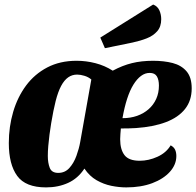

<svg xmlns="http://www.w3.org/2000/svg" viewBox="-20 -794 853 834"><path d="M180 20Q91 20 54.7 -30Q18.3 -80 18.3 -172.3Q18.3 -243.7 37.3 -308.2Q56.3 -372.7 93.3 -422.5Q130.3 -472.3 185.5 -501.2Q240.7 -530 312.7 -530Q354.3 -530 394.8 -519.5Q435.3 -509 469.7 -487Q512 -509.7 553.2 -519.8Q594.3 -530 645 -530Q692.3 -530 730.2 -520.2Q768 -510.3 790.3 -484.2Q812.7 -458 812.7 -410.3Q812.7 -357 783.7 -320.5Q754.7 -284 700.7 -263.5Q646.7 -243 570.3 -237.7Q554.7 -237 537.8 -236.3Q521 -235.7 505 -236Q504 -224 503 -211.5Q502 -199 502 -189.3Q502 -144.7 520.8 -120.2Q539.7 -95.7 586.7 -95.7Q625.7 -95.7 663.8 -113Q702 -130.3 721.3 -162.7Q735.3 -155.3 740.7 -143.5Q746 -131.7 746 -116.3Q746 -79 718 -47.8Q690 -16.7 641.2 1.7Q592.3 20 528.3 20Q497.7 20 463.8 13.2Q430 6.3 399.3 -11.3Q368.7 -29 346.7 -61.7Q318.7 -19 275.8 0.5Q233 20 180 20ZM233 -43Q262.3 -43 281.5 -64.5Q300.7 -86 312 -117.2Q323.3 -148.3 328.3 -176.7L376.7 -448.7Q363.7 -459.7 346.5 -464.8Q329.3 -470 315 -470Q293.3 -470 276.2 -458Q259 -446 245.5 -420.7Q232 -395.3 221.8 -355.3Q211.7 -315.3 202.3 -258.7Q198.3 -234.7 195 -209.3Q191.7 -184 189.7 -160.2Q187.7 -136.3 187.7 -116.7Q187.7 -86.3 196.2 -64.7Q204.7 -43 233 -43ZM512 -280.7Q546.7 -280.7 575.5 -290.8Q604.3 -301 625.5 -319.7Q646.7 -338.3 658.5 -364.3Q670.3 -390.3 670.3 -422.3Q670.3 -447.7 661.3 -462.5Q652.3 -477.3 630.3 -477.3Q610.3 -477.3 592.7 -464.3Q575 -451.3 559.5 -426.3Q544 -401.3 532.2 -364.7Q520.3 -328 512 -280.7ZM435.7 -584.7 415.7 -630.7 645.3 -774.3Q664.3 -767 672.3 -749Q680.3 -731 680.3 -710.7Q680.3 -678 662.8 -658.2Q645.3 -638.3 617 -627.3Q588.7 -616.3 556 -609.3Z"/></svg>

Font: Sansita Swashed Light
Style: Regular
Weight: 300
Designer: Pablo Cosgaya
Foundry: Omnibus-Type
Version: Version 1.003